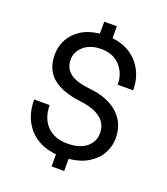

<svg xmlns="http://www.w3.org/2000/svg" viewBox="-154 -886 930 1072"><g transform="rotate(20 311.0 -350.0)"><path d="M354 -709Q452 -698 507 -633Q562 -568 562 -475H470Q470 -541 429 -586Q388 -631 317 -631Q252 -631 213.5 -597.5Q175 -564 175 -516Q175 -465 214 -436.5Q253 -408 334 -400Q442 -389 502 -333.5Q562 -278 562 -189Q562 -142 539 -99.5Q516 -57 469 -28Q422 1 354 8V80H279V8Q176 -2 118 -68Q60 -134 60 -238H152Q152 -161 196 -115.5Q240 -70 317 -70Q391 -70 430.5 -103Q470 -136 470 -186Q470 -297 304 -317Q195 -330 138.5 -377.5Q82 -425 82 -514Q82 -561 104 -603Q126 -645 170 -673.5Q214 -702 279 -709V-780H354Z"/></g></svg>

Font: Goli
Style: Regular
Weight: 400
Designer: jaikishan Patel
Foundry: MagicType
Version: Version 1.000